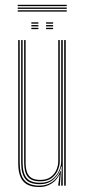

<svg xmlns="http://www.w3.org/2000/svg" viewBox="-20 -765 350 791"><path d="M142.5 5.5Q122.2 5.5 107.2 1.1Q92.2 -3.2 82.2 -11.8Q72.2 -20.2 66.2 -32.4Q60.2 -44.5 57.6 -60.1Q55 -75.8 55 -94.2V-600H61.2V-94.8Q61.2 -72.8 65.1 -55.1Q69 -37.5 78.2 -25.4Q87.5 -13.2 103.5 -6.8Q119.5 -0.2 143.2 -0.2Q173 -0.2 195.6 -16.2Q218.2 -32.2 228.8 -60.2H231L226.8 -7.2V0H220.2V-5L225.5 -44.8H224.2Q213.5 -22 191.5 -8.2Q169.5 5.5 142.5 5.5ZM244.5 0V-600H250.8V0ZM145.5 -18Q126.5 -18 113.8 -23.1Q101 -28.2 93.5 -38.1Q86 -48 82.8 -62.5Q79.5 -77 79.5 -95.8V-600H85.5V-96Q85.5 -72 91.1 -56Q96.8 -40 109.9 -31.9Q123 -23.8 146 -23.8Q172.2 -23.8 188.6 -35.6Q205 -47.5 212.5 -65.4Q220 -83.2 220 -100.8V-600H226.2V-101Q226.2 -82.8 218.1 -63.4Q210 -44 192.4 -31Q174.8 -18 145.5 -18ZM144 -6.2Q102 -6.2 84.6 -27.6Q67.2 -49 67.2 -95V-600H73.2V-95.2Q73.2 -52.5 89.4 -32.2Q105.5 -12 145 -12Q175.8 -12 195 -26.5Q214.2 -41 223.2 -61.9Q232.2 -82.8 232.2 -101.2V-600H238.5V0H232.2V-15L234.5 -78.8H232.2Q226.2 -50.5 203 -28.2Q179.8 -6 144 -6.2ZM169.8 -667.5V-673H198.8V-667.5ZM109.2 -645V-650.5H138.2V-645ZM109.2 -656.2V-661.8H138.2V-656.2ZM109.2 -667.5V-673H138.2V-667.5ZM169.8 -645V-650.5H198.8V-645ZM169.8 -656.2V-661.8H198.8V-656.2ZM255 -739.8H53V-745.2H255ZM255 -717.2H53V-722.8H255ZM255 -728.5H53V-734H255Z"/></svg>

Font: Big Shoulders Inline Display Thin ExtraLight
Style: Regular
Weight: 250
Version: Version 2.002